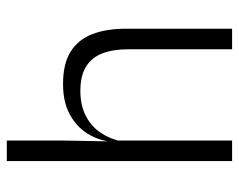

<svg xmlns="http://www.w3.org/2000/svg" viewBox="-89 -614 703 565"><g transform="rotate(-90 262.5 -331.5)"><path d="M400 0V-306Q400 -349.5 388.2 -381Q376.5 -412.5 349.5 -429.5Q322.5 -446.5 277 -446.5Q235 -446.5 204 -430.5Q173 -414.5 154.2 -386.5Q135.5 -358.5 128.5 -323L113 -367.5H129.5Q136 -403.5 156.8 -432.8Q177.5 -462 212.5 -479.8Q247.5 -497.5 298 -497.5Q357 -497.5 392.5 -475.5Q428 -453.5 444.2 -412.2Q460.5 -371 460.5 -312V0ZM71 0V-663H131.5V-501L129 -361L131.5 -356V0Z"/></g></svg>

Font: Anek Odia Medium Light
Style: Regular
Weight: 300
Version: Version 1.003